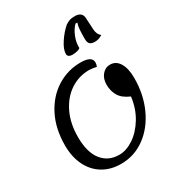

<svg xmlns="http://www.w3.org/2000/svg" viewBox="-240 -1164 1217 1331"><g transform="rotate(-30 368.5 -499.0)"><path d="M520 -501Q520 -548 545.5 -579Q571 -610 610 -610Q657 -610 683.5 -566Q710 -522 710 -445Q710 -315 661 -207.5Q612 -100 526.5 -37.5Q441 25 334 25Q252 25 190 -12.5Q128 -50 94 -119Q60 -188 60 -280Q60 -414 111.5 -515Q163 -616 250 -670.5Q337 -725 440 -725Q531 -725 531 -674Q531 -659 524 -642Q511 -645 494 -647.5Q477 -650 465 -650Q383 -650 315 -605Q247 -560 207 -477.5Q167 -395 167 -286Q167 -163 217.5 -99.5Q268 -36 355 -36Q412 -36 470.5 -75Q529 -114 572 -185Q615 -256 626 -346Q567 -371 543.5 -410.5Q520 -450 520 -501ZM569 -1023Q593 -1023 609 -1011.5Q625 -1000 627 -976L632 -883Q633 -840 661 -818Q644 -808 630 -803.5Q616 -799 599 -799Q574 -799 561 -810.5Q548 -822 548 -852Q548 -895 550 -923.5Q552 -952 560 -976H546Q520 -952 501 -906.5Q482 -861 484 -817Q481 -810 461.5 -804.5Q442 -799 419 -799Q402 -799 392 -806.5Q382 -814 382 -826Q382 -863 416 -914.5Q450 -966 491 -1001Q513 -1014 526 -1018.5Q539 -1023 569 -1023Z"/></g></svg>

Font: Lemonada Light
Style: Regular
Weight: 300
Designer: Mohamed Gaber (Arabic) Eduardo Tunni (Latin)
Foundry: Kief Type Foundry
Version: Version 3.006